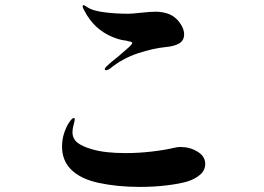

<svg xmlns="http://www.w3.org/2000/svg" viewBox="-20 -735 1040 755"><path d="M392 -463Q392 -467 398 -473Q413 -488 445 -513Q465 -530 482.5 -545.5Q500 -561 500 -566Q500 -569 495 -570.5Q490 -572 485 -573Q480 -574 477 -575Q458 -577 443 -582Q364 -607 322 -675Q305 -703 305 -710Q305 -715 308 -715Q311 -715 318 -710Q330 -702 338 -699Q356 -691 396 -686Q436 -681 485 -681Q499 -681 535 -685Q573 -689 592 -689Q611 -689 631 -684Q663 -676 683.5 -650Q704 -624 704 -600Q704 -576 685 -564.5Q666 -553 632 -550Q582 -545 522.5 -525.5Q463 -506 412 -465Q404 -459 397 -459Q392 -459 392 -463ZM257 -71Q224 -106 224 -158Q224 -187 232 -211Q241 -238 252.5 -254.5Q264 -271 270 -271Q274 -271 274 -266Q274 -261 269.5 -244.5Q265 -228 265 -216Q265 -190 284 -174.5Q303 -159 342 -148Q392 -133 474 -133Q525 -133 576.5 -139Q628 -145 666 -154Q677 -157 690 -157Q727 -157 757 -138.5Q787 -120 787 -91Q787 -66 768 -49Q749 -32 719 -22Q690 -13 639 -6.5Q588 0 530 0Q441 0 367.5 -16Q294 -32 257 -71Z"/></svg>

Font: Shippori Mincho ExtraBold
Style: Regular
Weight: 800
Designer: FONTDASU
Foundry: FONTDASU / Google Inc. / but / Adobe
Version: Version 3.110; ttfautohint (v1.8.3)